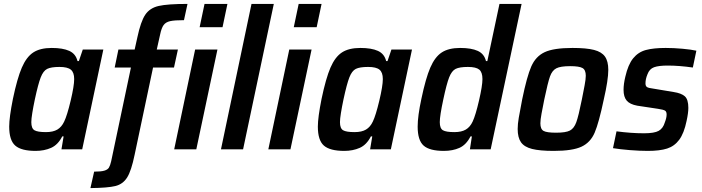

<svg xmlns="http://www.w3.org/2000/svg" viewBox="-20 -763 3587 981"><path d="M27 -116Q27 -163 46 -258Q68 -363 91.5 -417.5Q115 -472 150 -495Q185 -518 244 -518Q301 -518 334 -503Q367 -488 376 -451H383L403 -510H508L400 0H294L305 -66H298Q276 -23 241 -7.5Q206 8 162 8Q89 8 58 -19Q27 -46 27 -116ZM308 -142Q323 -173 341 -248.5Q359 -324 359 -359Q359 -393 342 -407Q325 -421 284 -421Q241 -421 221 -411Q201 -401 188 -367.5Q175 -334 158 -255Q150 -217 145 -186Q140 -155 140 -139Q140 -107 156 -97.5Q172 -88 215 -88Q251 -88 273 -101Q295 -114 308 -142Z M548 61 649 -418H566L585 -510H668L682 -573Q699 -653 722 -687.5Q745 -722 790.5 -732.5Q836 -743 938 -743L920 -660Q872 -660 849.5 -655Q827 -650 816 -635Q805 -620 798 -586L781 -510H889L869 -418H762L668 27Q651 110 629.5 144Q608 178 569.5 187.5Q531 197 442 198L461 114Q496 114 513 109Q530 104 536.5 93.5Q543 83 548 61ZM1000 -624 1025 -743H1142L1117 -624ZM870 0 977 -510H1091L983 0Z M1109 0 1265 -743H1379L1222 0Z M1481 -624 1506 -743H1623L1598 -624ZM1351 0 1458 -510H1572L1464 0Z M1604 -116Q1604 -163 1623 -258Q1645 -363 1668.5 -417.5Q1692 -472 1727 -495Q1762 -518 1821 -518Q1878 -518 1911 -503Q1944 -488 1953 -451H1960L1980 -510H2085L1977 0H1871L1882 -66H1875Q1853 -23 1818 -7.5Q1783 8 1739 8Q1666 8 1635 -19Q1604 -46 1604 -116ZM1885 -142Q1900 -173 1918 -248.5Q1936 -324 1936 -359Q1936 -393 1919 -407Q1902 -421 1861 -421Q1818 -421 1798 -411Q1778 -401 1765 -367.5Q1752 -334 1735 -255Q1727 -217 1722 -186Q1717 -155 1717 -139Q1717 -107 1733 -97.5Q1749 -88 1792 -88Q1828 -88 1850 -101Q1872 -114 1885 -142Z M2114 -116Q2114 -170 2133 -258Q2155 -363 2178.5 -417.5Q2202 -472 2237 -495Q2272 -518 2331 -518Q2388 -518 2421 -503Q2454 -488 2463 -451H2470L2532 -743H2645L2487 0H2381L2391 -66H2384Q2362 -23 2327.5 -7.5Q2293 8 2248 8Q2175 8 2144.5 -19Q2114 -46 2114 -116ZM2395 -142Q2410 -174 2427.5 -249.5Q2445 -325 2445 -359Q2445 -394 2428.5 -407.5Q2412 -421 2371 -421Q2328 -421 2308 -411Q2288 -401 2275 -368Q2262 -335 2245 -255Q2227 -171 2227 -139Q2227 -107 2243 -97.5Q2259 -88 2302 -88Q2338 -88 2360 -101Q2382 -114 2395 -142Z M2625 -104Q2625 -129 2630.5 -161Q2636 -193 2648 -255Q2672 -372 2694.5 -423.5Q2717 -475 2763 -496.5Q2809 -518 2905 -518Q2976 -518 3015 -508Q3054 -498 3071 -474Q3088 -450 3088 -406Q3088 -355 3065 -255Q3040 -136 3018.5 -85.5Q2997 -35 2951 -13.5Q2905 8 2809 8Q2738 8 2698.5 -2Q2659 -12 2642 -36Q2625 -60 2625 -104ZM2953 -255Q2961 -295 2967 -327Q2973 -359 2973 -376Q2973 -406 2956 -415.5Q2939 -425 2893 -425Q2844 -425 2822.5 -414Q2801 -403 2790 -372Q2779 -341 2761 -255Q2753 -215 2747 -183Q2741 -151 2741 -133Q2741 -103 2757.5 -94Q2774 -85 2821 -85Q2871 -85 2892 -96Q2913 -107 2924.5 -138.5Q2936 -170 2953 -255Z M3112 -6 3130 -92Q3205 -82 3271 -82Q3323 -82 3345.5 -94.5Q3368 -107 3377 -138Q3386 -161 3386 -178Q3386 -193 3377.5 -198Q3369 -203 3342 -207L3236 -223Q3198 -230 3182 -249Q3166 -268 3166 -304Q3166 -334 3175 -371Q3189 -433 3215 -465Q3241 -497 3280 -507.5Q3319 -518 3381 -518Q3422 -518 3466.5 -514Q3511 -510 3538 -504L3520 -418Q3450 -428 3391 -428Q3346 -428 3322 -419.5Q3298 -411 3288 -383Q3278 -359 3278 -337Q3278 -323 3286 -318Q3294 -313 3319 -310L3421 -293Q3461 -287 3479 -271Q3497 -255 3497 -212Q3497 -186 3488 -145Q3475 -82 3450.5 -49Q3426 -16 3388.5 -4Q3351 8 3290 8Q3249 8 3198.5 4Q3148 0 3112 -6Z"/></svg>

Font: Saira Semi Condensed Medium
Style: Italic
Weight: 500
Width: 4
Italic angle: -12°
Designer: Hector Gatti with collaboration of the Omnibus-Type team
Foundry: Omnibus-Type
Version: Version 1.001; ttfautohint (v1.8)